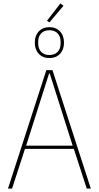

<svg xmlns="http://www.w3.org/2000/svg" viewBox="-20 -1111 582 1131"><path d="M491 0 415 -234H127L51 0H27L253 -698H289L515 0ZM321 -527 273 -678H269L221 -527L134 -253H408ZM271 -979 257 -989 336 -1091 354 -1077ZM271 -769Q232 -769 208.5 -794Q185 -819 185 -860Q185 -901 208.5 -926Q232 -951 271 -951Q310 -951 333.5 -926Q357 -901 357 -860Q357 -819 333.5 -794Q310 -769 271 -769ZM271 -787Q302 -787 319.5 -805.5Q337 -824 337 -855V-865Q337 -896 319.5 -914.5Q302 -933 271 -933Q240 -933 222.5 -914.5Q205 -896 205 -865V-855Q205 -824 222.5 -805.5Q240 -787 271 -787Z"/></svg>

Font: IBM Plex Sans Condensed Thin
Style: Regular
Weight: 100
Width: 3
Designer: Mike Abbink, Paul van der Laan, Pieter van Rosmalen
Foundry: Bold Monday
Version: Version 1.3